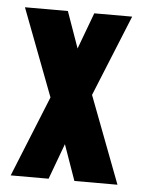

<svg xmlns="http://www.w3.org/2000/svg" viewBox="-44 -558 440 594"><g transform="rotate(5 176.5 -261.0)"><path d="M183.1 -409.2 225.1 -522H342.8L240.2 -270L342.8 0H209L169.9 -110.8L128.9 0H11.2L112.8 -251L9.8 -522H143.1Z"/></g></svg>

Font: Quaderni
Style: Regular
Weight: 400
Designer: Romain Laurent, Daphné Lejeune, Alexandre D’Hubert
Foundry: ESAD Valence
Version: Version 1.000;FEAKit 1.0